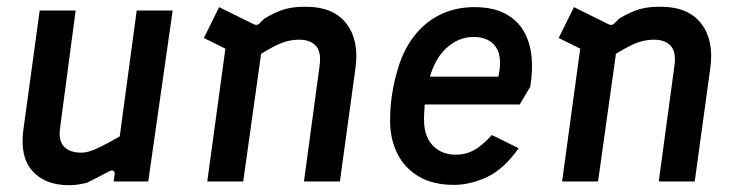

<svg xmlns="http://www.w3.org/2000/svg" viewBox="-20 -535 2175 566"><path d="M184 11Q113 11 75.5 -31Q38 -73 49 -153L97 -504H203L157 -157Q152 -120 169 -102.5Q186 -85 220 -85Q231 -85 244.5 -89Q258 -93 279 -103.5Q300 -114 333 -133L383 -504H489L417 0H315L318 -21Q319 -29 314 -31.5Q309 -34 302 -30Q283 -20 266.5 -11.5Q250 -3 236 4Q223 7 210 9Q197 11 184 11Z M591 0 652 -447 700 -364 581 -423 626 -514 729 -463Q739 -459 745 -466L759 -480Q794 -501 821.5 -508.5Q849 -516 886 -515Q964 -514 1001.5 -465Q1039 -416 1028 -335L982 0H876L922 -340Q928 -382 911 -400Q894 -418 863 -418Q844 -418 826.5 -413.5Q809 -409 787.5 -398Q766 -387 733 -366L754 -407L697 0Z M1318 10Q1256 10 1214 -15Q1172 -40 1151 -83Q1130 -126 1130 -177Q1130 -219 1135.5 -255Q1141 -291 1149 -318Q1165 -381 1198 -425Q1231 -469 1277 -491.5Q1323 -514 1378 -514Q1433 -514 1469 -495Q1505 -476 1524 -443Q1543 -410 1547 -367.5Q1551 -325 1543 -279L1512 -227H1212L1222 -309H1449Q1462 -366 1442 -396Q1422 -426 1376 -426Q1330 -426 1293.5 -391Q1257 -356 1242 -288Q1238 -267 1234.5 -246Q1231 -225 1230 -191Q1228 -137 1254 -108Q1280 -79 1324 -79Q1353 -79 1377 -92Q1401 -105 1430 -137L1509 -98Q1465 -36 1415.5 -13Q1366 10 1318 10Z M1637 0 1698 -447 1746 -364 1627 -423 1672 -514 1775 -463Q1785 -459 1791 -466L1805 -480Q1840 -501 1867.5 -508.5Q1895 -516 1932 -515Q2010 -514 2047.5 -465Q2085 -416 2074 -335L2028 0H1922L1968 -340Q1974 -382 1957 -400Q1940 -418 1909 -418Q1890 -418 1872.5 -413.5Q1855 -409 1833.5 -398Q1812 -387 1779 -366L1800 -407L1743 0Z"/></svg>

Font: Finlandica Medium
Style: Italic
Weight: 500
Italic angle: -8°
Designer: Niklas Ekholm, Juho Hiilivirta, Jaakko Suomalainen
Foundry: Helsinki Type Studio
Version: Version 1.063